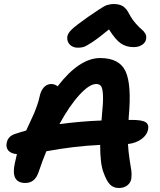

<svg xmlns="http://www.w3.org/2000/svg" viewBox="-20 -936 793 953"><path d="M366.2 -699.2Q341.3 -699.2 326.4 -714.8Q311.5 -730.5 314 -752.9Q315.4 -769 334 -787.8Q352.5 -806.6 417 -852.1Q428.2 -859.4 447 -872.3Q465.8 -885.3 472.4 -889.4Q479 -893.6 491 -900.9Q502.9 -908.2 509.5 -910.2Q516.1 -912.1 525.1 -914.1Q534.2 -916 543.9 -916Q572.8 -916 590.1 -905Q607.4 -894 621.1 -867.2Q635.3 -840.3 653.6 -819.6Q671.9 -798.8 683.3 -789.8Q694.8 -780.8 701.4 -768.8Q708 -756.8 705.1 -741.2Q701.7 -723.6 684.3 -712.9Q667 -702.1 644 -702.1Q606.4 -702.1 579.8 -720.5Q553.2 -738.8 521 -790Q469.7 -747.6 438.5 -727.1Q407.2 -706.5 395 -702.9Q382.8 -699.2 366.2 -699.2ZM569.8 -2.9Q543 -2.9 526.1 -20Q509.3 -37.1 494.1 -79.1Q477.1 -121.6 477.1 -216.8Q344.2 -210.4 210 -185.1Q192.9 -144.5 170.9 -80.1Q152.8 -27.8 106 -27.8Q32.7 -27.8 53.2 -124Q56.6 -141.6 64 -170.9Q34.2 -173.8 21.5 -188.7Q8.8 -203.6 13.2 -226.1Q19 -260.7 57.1 -272Q83 -280.8 109.9 -288.1Q113.3 -295.9 128.9 -329.1Q144.5 -362.3 149.9 -375Q155.3 -387.7 163.6 -411.1Q171.9 -434.6 175.8 -453.1Q181.6 -484.4 197 -501.7Q212.4 -519 234.9 -519Q251.5 -519 266.1 -507.8Q374 -647.9 477.1 -647.9Q572.8 -647.9 603.3 -581.8Q633.8 -515.6 619.1 -356.9Q619.1 -354 618.7 -348.6Q618.2 -343.3 618.2 -340.8H634.8Q685.1 -340.8 702.6 -329.6Q720.2 -318.4 714.8 -292Q709.5 -265.6 682.1 -245.6Q654.8 -225.6 615.2 -221.2Q617.2 -183.1 623.5 -142.3Q629.9 -101.6 632.1 -87.9Q634.3 -74.2 631.8 -48.8Q627.9 -27.8 611.3 -15.4Q594.7 -2.9 569.8 -2.9ZM457 -519Q423.8 -519 374.3 -465.1Q324.7 -411.1 274.9 -319.8Q379.4 -334 483.9 -337.9Q484.4 -341.8 484.9 -350.3Q485.4 -358.9 485.8 -362.8Q492.7 -426.3 491.2 -460.9Q489.7 -495.6 482.4 -507.3Q475.1 -519 457 -519Z"/></svg>

Font: Shantell Sans Irregular
Style: Italic
Weight: 600
Italic angle: -11.31°
Designer: Stephen Nixon, Anya Danilova, Shantell Martin
Foundry: Arrow Type
Version: Version 1.006;[9816181b4]